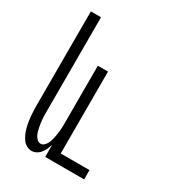

<svg xmlns="http://www.w3.org/2000/svg" viewBox="-180 -838 859 948"><g transform="rotate(30 250.0 -363.5)"><path d="M147 8Q131 8 117.5 0Q104 -8 95 -21Q86 -34 80 -48Q74 -62 70 -77Q66 -92 63.5 -107.5Q61 -123 59.5 -138.5Q58 -154 57.5 -169.5Q57 -185 57 -200V-735H115V-200Q115 -189 115 -178Q115 -167 116 -156Q117 -145 118.5 -134Q120 -123 122 -112.5Q124 -102 127 -91Q130 -80 135 -70.5Q140 -61 148.5 -53Q157 -45 168 -45Q179 -45 187.5 -53Q196 -61 201 -70.5Q206 -80 209 -91Q212 -102 214 -112.5Q216 -123 217.5 -134Q219 -145 220 -156Q221 -167 221 -178Q221 -189 221 -200V-520H279V-53H443V0H221V-69Q217 -56 211 -42.5Q205 -29 196 -17.5Q187 -6 174 1Q161 8 147 8Z"/></g></svg>

Font: Iosevka Light
Style: Regular
Weight: 300
Monospace: yes
Designer: Belleve Invis
Foundry: Belleve Invis
Version: Version 32.5.0; ttfautohint (v1.8.4)